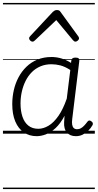

<svg xmlns="http://www.w3.org/2000/svg" viewBox="-20 -905 662 1300"><path d="M228 17Q179 17 141.5 -8.5Q104 -34 83.5 -82.5Q63 -131 63 -200Q63 -248 73.5 -294.5Q84 -341 105.5 -381.5Q127 -422 159 -453Q191 -484 233.5 -501.5Q276 -519 329 -519Q363 -519 396.5 -509Q430 -499 461 -479L463 -496Q465 -506 471.5 -510.5Q478 -515 491 -515Q507 -515 512.5 -509.5Q518 -504 517 -493L469 -99Q466 -77 468.5 -61.5Q471 -46 479.5 -38Q488 -30 502 -30Q516 -30 527.5 -36.5Q539 -43 550 -54.5Q561 -66 572 -81Q577 -88 583.5 -89Q590 -90 598 -84Q607 -78 608.5 -71Q610 -64 606 -57Q595 -37 577.5 -20Q560 -3 539 7Q518 17 494 17Q473 17 458 10.5Q443 4 432.5 -8Q422 -20 417.5 -37Q413 -54 414 -76Q415 -87 415.5 -98.5Q416 -110 417 -121Q389 -68 356.5 -38Q324 -8 291 4.5Q258 17 228 17ZM119 -204Q119 -154 132 -115Q145 -76 172 -54.5Q199 -33 239 -33Q274 -33 309 -54Q344 -75 375.5 -120Q407 -165 432 -237L456 -431Q420 -454 389.5 -462Q359 -470 328 -470Q288 -470 254.5 -456Q221 -442 196 -417Q171 -392 154 -358.5Q137 -325 128 -285.5Q119 -246 119 -204ZM200 -623Q192 -623 184.5 -630.5Q177 -638 177 -646Q177 -650 179 -653Q181 -656 184 -660L338 -825Q345 -831 351 -834Q357 -837 366 -837Q374 -837 380 -834Q386 -831 390 -824L510 -659Q513 -655 514 -651.5Q515 -648 515 -646Q515 -637 506.5 -630Q498 -623 491 -623Q486 -623 482 -626Q478 -629 474 -633L361 -769L218 -633Q214 -629 209.5 -626Q205 -623 200 -623ZM0 365H622V375H0ZM0 -20H622V0H0ZM0 -505H622V-500H0ZM0 -885H622V-875H0Z"/></svg>

Font: Playwrite GB J Guides
Style: Italic
Weight: 400
Italic angle: -7.01216°
Designer: Veronika Burian, José Scaglione
Foundry: TypeTogether
Version: Version 1.003